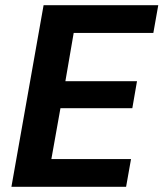

<svg xmlns="http://www.w3.org/2000/svg" viewBox="-20 -720 630 740"><path d="M24 0 148 -700H590L571 -593H264L232 -407H508L490 -303H213L178 -107H485L466 0Z"/></svg>

Font: DM Sans 16pt
Style: Bold Italic
Weight: 700
Italic angle: -10°
Version: Version 4.004;gftools[0.9.30]